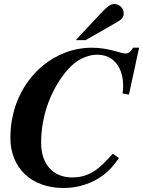

<svg xmlns="http://www.w3.org/2000/svg" viewBox="-20 -924 717 962"><path d="M677 -685H647C633 -663 624 -656 609 -656C601 -656 586 -659 571 -664C526 -678 481 -685 440 -685C347 -685 260 -650 191 -592C94 -510 32 -382 32 -234C32 -83 136 18 299 18C370 18 441 -4 498 -47C527 -69 544 -88 576 -132L545 -154C479 -78 428 -35 341 -35C247 -35 186 -100 186 -209C186 -357 244 -490 321 -577C359 -620 413 -650 466 -650C551 -650 597 -585 597 -492C597 -479 596 -469 594 -456L626 -450ZM409 -723 561 -810C591 -827 600 -838 600 -857C600 -883 578 -904 552 -904C534 -904 518 -892 482 -854L360 -723Z"/></svg>

Font: XITS
Style: Bold Italic
Weight: 700
Italic angle: -16.33°
Designer: MicroPress Inc., with final additions and corrections provided by Coen Hoffman, Elsevier (retired)
Version: Version 1.105